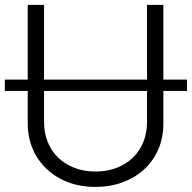

<svg xmlns="http://www.w3.org/2000/svg" viewBox="-22 -747 780 780"><path d="M-2.5 -377.5V-423.7H90.6V-727.3H157V-423.7H575.3V-727.3H641.7V-423.7H737.6V-377.5H641.7V-245.7Q641.7 -186.8 620.6 -139Q599.4 -91.3 562.3 -57.7Q525.2 -24.1 474.8 -5.9Q424.4 12.4 366.1 12.4Q284.8 12.4 222.3 -21.3Q191.4 -38 166.9 -61.3Q142.4 -84.5 125.4 -113.1Q108.3 -141.7 99.4 -175.1Q90.6 -208.5 90.6 -245.7V-377.5ZM157 -377.5V-250.4Q157 -207 171.9 -170.3Q186.8 -133.5 214.1 -106.9Q241.5 -80.3 280.2 -65.2Q318.9 -50.1 366.1 -50.1Q413.7 -50.1 452.2 -65.2Q490.8 -80.3 518.1 -106.9Q545.5 -133.5 560.4 -170.3Q575.3 -207 575.3 -250.4V-377.5Z"/></svg>

Font: Inter P Light
Style: Regular
Weight: 300
Designer: Rasmus Andersson
Foundry: rsms
Version: Version 3.018;git-588b23468